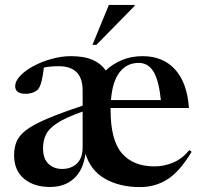

<svg xmlns="http://www.w3.org/2000/svg" viewBox="-20 -752 823 783"><path d="M219.5 -482Q185.5 -482 159 -476.5Q155.5 -446.5 150 -423Q144.5 -399.5 136 -389Q129 -380 114.8 -374.8Q100.5 -369.5 85 -369.5Q42 -369.5 42 -400Q42 -421.5 62.8 -443.2Q83.5 -465 117.2 -483Q151 -501 191 -512Q231 -523 269.5 -523Q324 -523 358.5 -507.5Q393 -492 411 -464.5Q440 -491.5 477.8 -507.2Q515.5 -523 561.5 -523Q645 -523 694.2 -468.5Q743.5 -414 750.5 -311.5H431Q431 -307.5 431 -303Q431 -180.5 477 -127Q523 -73.5 609.5 -73.5Q650.5 -73.5 687.5 -89.5Q724.5 -105.5 752 -140L761.5 -133Q713 -52.5 663.2 -20.8Q613.5 11 550.5 11Q469 11 409.2 -22.5Q349.5 -56 328.5 -125.5Q320 -59.5 282.2 -24.5Q244.5 10.5 183.5 10.5Q118.5 10.5 78 -23.2Q37.5 -57 37.5 -119.5Q37.5 -150.5 47.8 -175Q58 -199.5 86.8 -221.5Q115.5 -243.5 171 -267.2Q226.5 -291 317 -321V-383Q317 -482 219.5 -482ZM545.5 -495.5Q497.5 -495.5 468 -457.8Q438.5 -420 432.5 -344H636Q628 -423.5 606.2 -459.5Q584.5 -495.5 545.5 -495.5ZM155.5 -147Q155.5 -104.5 177.8 -83.8Q200 -63 233 -63Q270.5 -63 293.8 -85.2Q317 -107.5 317 -151.5V-297Q248.5 -273 214 -250.5Q179.5 -228 167.5 -203.2Q155.5 -178.5 155.5 -147ZM357 -569 424 -732H529V-728L373 -569Z"/></svg>

Font: Newsreader Display Medium
Style: Regular
Weight: 500
Designer: Hugues Gentile
Foundry: Production Type
Version: Version 1.001